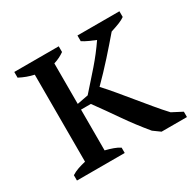

<svg xmlns="http://www.w3.org/2000/svg" viewBox="-107 -566 699 685"><g transform="rotate(-30 243.0 -223.5)"><path d="M287.1 -447.3H460V-423.8Q450.7 -417 436 -411.1Q421.4 -405.3 399.9 -398.4Q369.1 -362.3 335 -324.2Q300.8 -286.1 263.7 -249Q283.7 -227.5 305.4 -201.4Q327.1 -175.3 349.6 -147.9Q372.1 -120.6 394.3 -93.8Q416.5 -66.9 438 -43.9L480 -22V0H375.5L347.2 -20.5Q307.1 -68.8 273.9 -116.9Q240.7 -165 206.5 -211.9H166V-43.9Q183.6 -39.6 198.5 -34.2Q213.4 -28.8 223.6 -22V0H26.9V-22Q39.1 -29.8 53.7 -34.9Q68.4 -40 85.4 -43.9V-402.3Q55.7 -408.7 26.9 -423.8V-447.3H210V-423.8Q201.2 -417.5 190.7 -412.1Q180.2 -406.7 166 -402.3V-235.4L211.9 -244.1Q230 -264.6 246.8 -283.4Q263.7 -302.2 279.8 -320.8Q295.9 -339.4 310.8 -358.6Q325.7 -377.9 339.8 -398.4Q324.7 -404.8 311.5 -410.6Q298.3 -416.5 287.1 -423.8Z"/></g></svg>

Font: PT Astra Serif
Style: Regular
Weight: 400
Designer: A.Korolkova, I. Chaeva
Foundry: ParaType Ltd
Version: Version 1.002